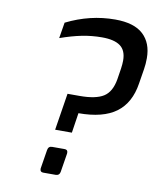

<svg xmlns="http://www.w3.org/2000/svg" viewBox="-83 -804 715 870"><g transform="rotate(10 274.0 -369.0)"><path d="M222 -370H278Q352 -370 387.5 -392.5Q423 -415 433 -474L441 -525Q444 -546 444 -562Q444 -608 416.5 -628.5Q389 -649 332 -649Q285 -649 240 -640Q195 -631 141 -612L153 -685Q261 -739 377 -739Q464 -739 506 -700Q548 -661 548 -591Q548 -564 544 -540L533 -472Q519 -381 459 -336.5Q399 -292 286 -292L272 -200H195ZM161 -13V-16L175 -103Q178 -121 195 -121H252Q267 -121 267 -108V-103L253 -16Q250 1 233 1H176Q161 1 161 -13Z"/></g></svg>

Font: Exo Medium
Style: Italic
Weight: 500
Italic angle: -9°
Designer: Natanael Gama
Foundry: Natanael Gama
Version: Version 1.500; ttfautohint (v1.6)